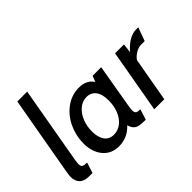

<svg xmlns="http://www.w3.org/2000/svg" viewBox="-129 -1074 1407 1407"><g transform="rotate(-45 575.0 -370.0)"><path d="M24 -80Q24 -94 28.5 -123Q33 -152 35 -162L139 -750H241L136 -152Q131 -120 131 -109Q131 -86 142.5 -79Q154 -72 184 -72L158 10H122Q72 10 48 -15Q24 -40 24 -80Z M264 -190Q264 -269 298 -341.5Q332 -414 393 -458.5Q454 -503 530 -503Q609 -503 644 -447L662 -493H751L692 -148Q688 -127 688 -109Q688 -87 698 -79.5Q708 -72 736 -72L710 10Q669 10 646.5 6Q624 2 609 -12.5Q594 -27 585 -57Q523 10 434 10Q357 10 310.5 -45Q264 -100 264 -190ZM618 -282Q618 -348 592 -381.5Q566 -415 520 -415Q478 -415 443.5 -386.5Q409 -358 389.5 -310.5Q370 -263 370 -208Q370 -149 394.5 -113Q419 -77 468 -77Q511 -77 545.5 -104Q580 -131 599 -178Q618 -225 618 -282Z M895 -493H987L979 -422Q1054 -508 1129 -508H1150L1112 -403H1074Q1046 -403 1017 -385Q988 -367 973 -344L912 0H808Z"/></g></svg>

Font: Cabin Medium
Style: Italic
Weight: 500
Italic angle: -7°
Designer: Pablo Impallari
Foundry: Pablo Impallari. http://www.impallari.com Igino Marini. http://www.ikern.com
Version: Version 2.200